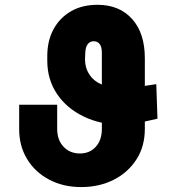

<svg xmlns="http://www.w3.org/2000/svg" viewBox="-20 -757 723 787"><path d="M620.6 -412.1 625.5 -270.5Q576.2 -258.8 556.2 -254.9Q530.3 -249 514.6 -247.6Q492.2 -245.6 481.9 -245.6Q392.6 -245.6 323.2 -279.3Q253.4 -313 213.9 -371.6Q173.8 -430.7 173.8 -508.3V-526.9Q173.8 -590.8 199.7 -637.7Q225.1 -684.6 272 -711.4Q317.4 -737.3 379.9 -737.3Q469.2 -737.3 521.5 -679.2Q573.7 -621.1 573.7 -518.1V-229Q573.7 -157.2 539.6 -104Q504.9 -49.8 445.8 -20Q386.7 9.8 313 9.8Q237.8 9.8 180.2 -21.5Q122.6 -52.2 90.3 -106.4Q58.1 -160.2 58.6 -229V-327.6H214.4V-229Q214.4 -183.1 240.2 -155.8Q266.6 -127.9 307.6 -127.9Q348.1 -127.9 373 -155.8Q397.5 -183.1 397.5 -229V-541Q397.5 -564.5 388.7 -576.2Q379.9 -587.9 364.3 -587.9Q348.1 -587.9 339.4 -575.7Q330.1 -563 329.6 -539.6L328.6 -519Q327.6 -480 346.2 -452.1Q363.3 -424.8 398.9 -409.7Q433.6 -395 481.9 -395H499.5Q504.9 -395 515.1 -396.5Q518.1 -396.5 548.8 -401.4Q552.2 -401.9 577.1 -405.5Q602.1 -409.2 620.6 -412.1Z"/></svg>

Font: My Font
Style: Regular
Weight: 500
Designer: Rasmus Andersson
Foundry: rsms
Version: Version 0.001